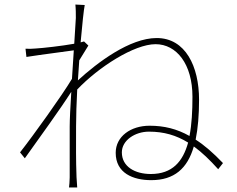

<svg xmlns="http://www.w3.org/2000/svg" viewBox="-20 -797 1040 843"><path d="M313 -718 306 -605C250 -595 170 -586 136 -584C123 -583 108 -582 92 -583L96 -547C166 -558 264 -570 304 -576L296 -451C254 -380 124 -199 68 -128L89 -102C155 -195 242 -314 293 -394C289 -329 286 -271 286 -242C286 -148 286 -114 286 -18C286 -2 284 19 283 26H319C318 11 317 -2 316 -19C313 -104 314 -141 314 -242C314 -289 316 -345 319 -404C412 -502 569 -603 663 -603C755 -603 825 -516 825 -372C825 -310 822 -251 812 -200C757 -231 701 -245 637 -245C554 -245 488 -198 488 -126C488 -37 564 -6 644 -6C745 -6 803 -57 831 -154C867 -128 901 -95 938 -54L959 -81C917 -125 878 -159 839 -184C849 -233 854 -291 854 -359C854 -506 794 -630 668 -630C550 -630 408 -523 322 -444L328 -532L368 -597L349 -615L334 -611C341 -691 348 -755 352 -775L311 -777C313 -758 313 -735 313 -718ZM806 -171C783 -88 737 -33 642 -33C573 -33 515 -65 515 -128C515 -181 573 -219 634 -219C700 -219 754 -203 806 -171Z"/></svg>

Font: Harano Aji Gothic KR ExtraLight
Style: Regular
Weight: 250
Foundry: Masamichi Hosoda
Version: HaranoAjiGothicKR-ExtraLight version 20220220;ttx 4.29.1